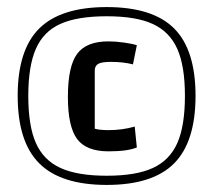

<svg xmlns="http://www.w3.org/2000/svg" viewBox="-20 -702 603 543"><path d="M30 -431Q30 -561 91 -621.5Q152 -682 282 -682Q412 -682 472.5 -621.5Q533 -561 533 -431Q533 -301 472.5 -240Q412 -179 282 -179Q152 -179 91 -240Q30 -301 30 -431ZM503 -431Q503 -515 481.5 -563.5Q460 -612 412.5 -634Q365 -656 282 -656Q199 -656 151 -634.5Q103 -613 81.5 -564Q60 -515 60 -431Q60 -346 81.5 -297.5Q103 -249 151 -227Q199 -205 282 -205Q365 -205 412.5 -227Q460 -249 481.5 -297.5Q503 -346 503 -431ZM172 -428Q172 -514 198 -549.5Q224 -585 287 -585Q307 -585 331.5 -581.5Q356 -578 367 -574L356 -520Q328 -527 294 -527Q268 -527 258 -521.5Q248 -516 248 -502V-338Q261 -334 287 -334Q326 -334 361 -344L367 -285Q341 -274 287 -274Q224 -274 198 -309Q172 -344 172 -428Z"/></svg>

Font: Changa ExtraLight
Style: Regular
Weight: 275
Designer: Eduardo Rodriguez Tunni
Foundry: Eduardo Rodriguez Tunni
Version: Version 2.002; ttfautohint (v1.5) -l 8 -r 50 -G 200 -x 14 -H